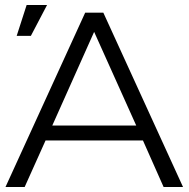

<svg xmlns="http://www.w3.org/2000/svg" viewBox="-20 -751 757 771"><path d="M358 -623 527 -247H190ZM637 0H715L395 -700H322L2 0H79L163 -187H554ZM104 -607 169 -731H87L47 -607Z"/></svg>

Font: Montserrat Z
Style: Regular
Weight: 400
Designer: Julieta Ulanovsky
Foundry: Julieta Ulanovsky
Version: Version 8.000